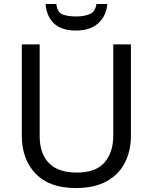

<svg xmlns="http://www.w3.org/2000/svg" viewBox="-20 -938 771 968"><path d="M640 -252Q640 -178 610 -118.5Q580 -59 518.5 -24.5Q457 10 362 10Q229 10 159.5 -62.5Q90 -135 90 -254V-714H180V-251Q180 -164 226.5 -116Q273 -68 367 -68Q464 -68 507.5 -119.5Q551 -171 551 -252V-714H640ZM521 -918Q516 -858 475.5 -821Q435 -784 363 -784Q289 -784 251.5 -820.5Q214 -857 210 -918H264Q269 -877 294 -866Q319 -855 365 -855Q404 -855 432.5 -867Q461 -879 466 -918Z"/></svg>

Font: Noto Znamenny Musical Notation
Style: Regular
Weight: 400
Version: Version 1.003; ttfautohint (v1.8.4.7-5d5b)